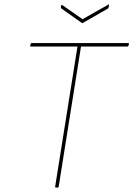

<svg xmlns="http://www.w3.org/2000/svg" viewBox="-20 -850 604 870"><path d="M234 0Q229 0 230 -5L331 -639H120Q119 -639 117.5 -639.5Q116 -640 117 -643L119 -652Q120 -655 124 -655H561Q563 -655 564 -654.5Q565 -654 564 -651L562 -642Q561 -640 560 -639.5Q559 -639 557 -639H347L246 -5Q245 0 241 0ZM469 -828Q471 -830 473 -829.5Q475 -829 474 -826L472 -816Q471 -813 470.5 -812.5Q470 -812 467 -810L355 -746Q353 -744 351 -746L259 -811Q255 -814 256 -818L257 -824Q258 -829 262 -827L354 -763Z"/></svg>

Font: Sofia Sans Hairline
Style: Italic
Weight: 1
Italic angle: -9°
Designer: Botio Nikoltchev, Ani Petrova
Foundry: lettersoup
Version: Version 4.102